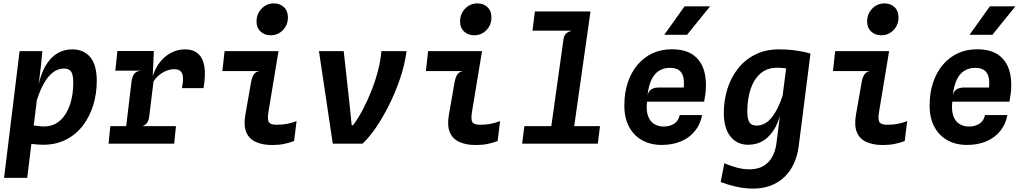

<svg xmlns="http://www.w3.org/2000/svg" viewBox="-20 -847 6040 1132"><path d="M233.5 6.5Q204 6.5 166 1.5Q165.5 1.5 165 1.5L140.5 201.5H4L95.5 -545.5H229.5L222 -464.5L208 -349.5Q221.5 -412 247 -456.5Q275 -505.5 315.2 -530.8Q355.5 -556 406 -556Q473 -556 511.8 -510.5Q550.5 -465 550.5 -369Q550.5 -295.5 530 -228Q509.5 -160.5 469.5 -107.8Q429.5 -55 370.2 -24.2Q311 6.5 233.5 6.5ZM197 -255.5 181 -124.5 178 -107.5Q190.5 -105.5 204 -104Q224 -101.5 238.5 -101.5Q296.5 -101.5 335.2 -137.2Q374 -173 393 -231.5Q412 -290 412 -357.5Q412 -405.5 399.8 -424.2Q387.5 -443 357.5 -443Q320.5 -443 290 -418.5Q259.5 -394 236 -350Q213.5 -309 197 -255.5Z M620 0 630.5 -103.5H724L755 -362.5Q759 -396 771 -411.5Q783 -427 811.5 -430.5H660L672 -546.5H887L880.5 -398Q896.5 -448.5 925.5 -483.8Q954.5 -519 992 -537.5Q1029.5 -556 1070.5 -556Q1143 -556 1171.2 -499.5Q1199.5 -443 1180 -327.5H1052.5Q1065 -386.5 1054 -412.8Q1043 -439 1007.5 -439Q982.5 -439 959 -429Q935.5 -419 916.2 -402.5Q897 -386 885 -366.5L860 -162.5Q857.5 -137.5 847 -122.8Q836.5 -108 819 -103.5H1017.5L1007 0Z M1575.5 -639Q1540 -639 1516.2 -661Q1492.5 -683 1492.5 -720Q1492.5 -765 1522.2 -796Q1552 -827 1595 -827Q1630.5 -827 1654 -804.8Q1677.5 -782.5 1677.5 -744.5Q1677.5 -700 1648 -669.5Q1618.5 -639 1575.5 -639ZM1584.5 8Q1528.5 8 1488.8 -9.8Q1449 -27.5 1432.2 -66.8Q1415.5 -106 1426.5 -169.5L1460.5 -364Q1466.5 -395.5 1478 -410.2Q1489.5 -425 1510 -428H1291L1304 -545.5H1622L1563 -189Q1555 -140.5 1565.5 -126Q1576 -111.5 1610.5 -111.5Q1646.5 -111.5 1674.8 -117.2Q1703 -123 1728.5 -133L1714 -15.5Q1686 -5 1655.2 1.5Q1624.5 8 1584.5 8Z M1942 0 1860.5 -545.5H2006.5L2042 -222.5L2053.5 -108.5H2061.5Q2092.5 -150 2120.5 -203.5Q2148.5 -257 2171.5 -316Q2194.5 -375 2209.5 -434Q2224.5 -493 2228.5 -545.5H2377Q2366.5 -464.5 2338.2 -382Q2310 -299.5 2272.2 -224.5Q2234.5 -149.5 2194 -91.2Q2153.5 -33 2117.5 0Z M2775.5 -639Q2740 -639 2716.2 -661Q2692.5 -683 2692.5 -720Q2692.5 -765 2722.2 -796Q2752 -827 2795 -827Q2830.5 -827 2854 -804.8Q2877.5 -782.5 2877.5 -744.5Q2877.5 -700 2848 -669.5Q2818.5 -639 2775.5 -639ZM2784.5 8Q2728.5 8 2688.8 -9.8Q2649 -27.5 2632.2 -66.8Q2615.5 -106 2626.5 -169.5L2660.5 -364Q2666.5 -395.5 2678 -410.2Q2689.5 -425 2710 -428H2491L2504 -545.5H2822L2763 -189Q2755 -140.5 2765.5 -126Q2776 -111.5 2810.5 -111.5Q2846.5 -111.5 2874.8 -117.2Q2903 -123 2928.5 -133L2914 -15.5Q2886 -5 2855.2 1.5Q2824.5 8 2784.5 8Z M3058.5 0 3071.5 -103.5H3230.5L3302.5 -617Q3305.5 -639.5 3319 -650.5Q3332.5 -661.5 3347.5 -664L3346 -666H3119.5L3133.5 -779.5H3461.5L3365.5 -103.5H3517.5L3504.5 0Z M3881 7.5Q3815.5 7.5 3765.8 -20.2Q3716 -48 3688.2 -100.5Q3660.5 -153 3661 -226.5Q3661 -300.5 3681.5 -361Q3702 -421.5 3739 -465.2Q3776 -509 3827.2 -532.8Q3878.5 -556.5 3940 -556.5Q4028 -556.5 4076 -516.2Q4124 -476 4136.8 -406.2Q4149.5 -336.5 4131.5 -247.5H3794.5Q3789 -194 3801.2 -161.8Q3813.5 -129.5 3838 -115.2Q3862.5 -101 3892 -101Q3929 -101 3954.5 -117.5Q3980 -134 3987.5 -168.5H4119.5Q4109.5 -114.5 4077.5 -74.8Q4045.5 -35 3995.5 -13.8Q3945.5 7.5 3881 7.5ZM3798 -286Q3805 -312 3822.2 -321.5Q3839.5 -331 3864.5 -331H4011Q4015 -369.5 4008 -395.2Q4001 -421 3981.8 -434Q3962.5 -447 3929.5 -447Q3893 -447 3865.2 -429.5Q3837.5 -412 3820.5 -376.2Q3803.5 -340.5 3798 -286ZM3896.5 -642 4016 -809.5H4166.5L4031 -642Z M4229 226.5 4250.5 115.5Q4327.5 148 4383 151Q4438.5 154 4475 134.8Q4511.5 115.5 4531.2 80.8Q4551 46 4557 3L4578 -161Q4567.5 -127 4553 -99.5Q4525 -47 4484.2 -20.2Q4443.5 6.5 4391.5 6.5Q4325 6.5 4286.2 -42.8Q4247.5 -92 4247.5 -180.5Q4247.5 -254 4268.2 -321.5Q4289 -389 4330.2 -441.8Q4371.5 -494.5 4432.5 -525.2Q4493.5 -556 4573.5 -556Q4616.5 -556 4652.2 -551.8Q4688 -547.5 4715 -542Q4741 -536.5 4757 -531.5H4758.5L4688.5 19Q4682 68.5 4661.8 114.5Q4641.5 160.5 4605.8 195.8Q4570 231 4517 249.8Q4464 268.5 4392.5 264.2Q4321 260 4229 226.5ZM4594 -282 4615 -444Q4602 -445.5 4589.5 -446.5Q4572.5 -447.5 4562 -447.5Q4501 -447.5 4462 -412.2Q4423 -377 4404.5 -318.5Q4386 -260 4386 -191Q4386 -144.5 4398.5 -125.5Q4411 -106.5 4440 -106.5Q4495.5 -106.5 4536 -162Q4570 -209 4594 -282Z M5175.5 -639Q5140 -639 5116.2 -661Q5092.5 -683 5092.5 -720Q5092.5 -765 5122.2 -796Q5152 -827 5195 -827Q5230.5 -827 5254 -804.8Q5277.5 -782.5 5277.5 -744.5Q5277.5 -700 5248 -669.5Q5218.5 -639 5175.5 -639ZM5184.5 8Q5128.5 8 5088.8 -9.8Q5049 -27.5 5032.2 -66.8Q5015.5 -106 5026.5 -169.5L5060.5 -364Q5066.5 -395.5 5078 -410.2Q5089.5 -425 5110 -428H4891L4904 -545.5H5222L5163 -189Q5155 -140.5 5165.5 -126Q5176 -111.5 5210.5 -111.5Q5246.5 -111.5 5274.8 -117.2Q5303 -123 5328.5 -133L5314 -15.5Q5286 -5 5255.2 1.5Q5224.5 8 5184.5 8Z M5681 7.5Q5615.5 7.5 5565.8 -20.2Q5516 -48 5488.2 -100.5Q5460.5 -153 5461 -226.5Q5461 -300.5 5481.5 -361Q5502 -421.5 5539 -465.2Q5576 -509 5627.2 -532.8Q5678.5 -556.5 5740 -556.5Q5828 -556.5 5876 -516.2Q5924 -476 5936.8 -406.2Q5949.5 -336.5 5931.5 -247.5H5594.5Q5589 -194 5601.2 -161.8Q5613.5 -129.5 5638 -115.2Q5662.5 -101 5692 -101Q5729 -101 5754.5 -117.5Q5780 -134 5787.5 -168.5H5919.5Q5909.5 -114.5 5877.5 -74.8Q5845.5 -35 5795.5 -13.8Q5745.5 7.5 5681 7.5ZM5598 -286Q5605 -312 5622.2 -321.5Q5639.5 -331 5664.5 -331H5811Q5815 -369.5 5808 -395.2Q5801 -421 5781.8 -434Q5762.5 -447 5729.5 -447Q5693 -447 5665.2 -429.5Q5637.5 -412 5620.5 -376.2Q5603.5 -340.5 5598 -286ZM5696.5 -642 5816 -809.5H5966.5L5831 -642Z"/></svg>

Font: Spline Sans Mono SemiBold
Style: Italic
Weight: 600
Italic angle: -4°
Monospace: yes
Version: Version 1.004